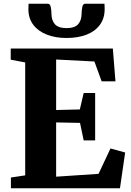

<svg xmlns="http://www.w3.org/2000/svg" viewBox="-20 -1001 696 1021"><path d="M114 -68.5V-669L37 -683.5V-743H580L594 -568.5H520.5L482 -674L278.5 -684.5V-416L404.5 -419L425 -506.5H486V-254.5H425L405.5 -347.5L278.5 -350V-61.5L504 -76.5L567.5 -211.5L645.5 -190L618 0H38V-57ZM234.5 -981Q246.5 -981 250 -963.2Q253.5 -945.5 253.5 -930Q253.5 -893 272 -872.2Q290.5 -851.5 334 -851.5Q377 -851.5 395.5 -872.2Q414 -893 414 -930Q414 -945.5 417.5 -963.2Q421 -981 432.5 -981H535.5Q536 -974 536.2 -967Q536.5 -960 536.5 -952.5Q536.5 -903.5 511.2 -869Q486 -834.5 440.5 -816.8Q395 -799 333.5 -799Q274.5 -799 228.8 -817Q183 -835 157 -869.2Q131 -903.5 131 -952.5Q131 -960 131.5 -967Q132 -974 132 -981Z"/></svg>

Font: Merriweather 36pt ExtraBold
Style: Regular
Weight: 800
Designer: Eben Sorkin
Foundry: Eben Sorkin
Version: Version 2.100